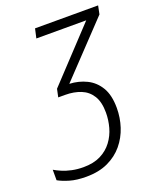

<svg xmlns="http://www.w3.org/2000/svg" viewBox="-215 -618 774 944"><g transform="rotate(-20 172.0 -146.0)"><path d="M72 240Q22 240 -13.5 229.5Q-49 219 -72 206V151Q-57 160 -35 169.5Q-13 179 15 185Q43 191 75 191Q128 191 165 172.5Q202 154 225.5 122.5Q249 91 259.5 53Q270 15 270 -24Q270 -79 249.5 -112Q229 -145 193 -159.5Q157 -174 111 -174H75L84 -216L334 -483H73L84 -532H414L405 -488L149 -218Q197 -216 238 -196Q279 -176 303.5 -135Q328 -94 328 -27Q328 24 312.5 71.5Q297 119 265.5 157Q234 195 186 217.5Q138 240 72 240Z"/></g></svg>

Font: Noto Sans Display Light
Style: Italic
Weight: 300
Italic angle: -12°
Designer: Monotype Design Team
Foundry: Monotype Imaging Inc.
Version: Version 2.003